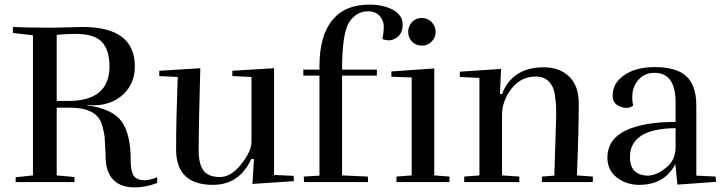

<svg xmlns="http://www.w3.org/2000/svg" viewBox="-20 -790 3128 833"><path d="M276 -352H226V-639Q273 -643 308 -643Q386 -643 420 -610Q455 -575 455 -502Q455 -352 276 -352ZM338 -673 224 -670H173Q100 -670 36 -673V-647L123 -637V-29L48 -21V0H303V-22L226 -29V-323H282Q395 -323 420 -256Q431 -222 434 -194Q436 -170 438 -123Q438 -84 444 -61Q467 23 565 23Q611 23 662 4V-21Q629 -8 607 -8Q586 -8 573 -16Q547 -27 547 -97Q547 -209 507 -264Q467 -318 359 -333V-335Q383 -333 384 -333Q464 -333 515 -381Q565 -428 565 -502Q565 -673 338 -673Z M751 -456Q744 -268 744 -142Q744 12 904 12Q1018 12 1070 -100H1082L1075 8L1255 -4L1254 -27L1169 -31V-494L988 -483V-460L1071 -456V-175Q1071 -134 1027 -78Q983 -22 934 -22Q884 -22 863 -50Q842 -78 842 -135Q842 -248 849 -494L671 -483V-460Z M1296 -462H1366V-28L1298 -24L1299 0H1577L1576 -24L1464 -29V-462H1615V-488H1464Q1464 -564 1472 -620Q1478 -657 1489 -683Q1499 -705 1523 -724Q1546 -741 1577 -741Q1609 -741 1627 -721Q1645 -701 1645 -675Q1645 -650 1639 -621Q1652 -615 1669 -615Q1683 -615 1700 -626Q1727 -644 1727 -684Q1727 -723 1686 -747Q1643 -770 1582 -770Q1477 -770 1422 -703Q1366 -635 1366 -503V-488H1296Z M1811 -592Q1836 -592 1853 -610Q1870 -627 1870 -652Q1870 -675 1853 -694Q1835 -712 1810 -712Q1785 -712 1768 -695Q1751 -676 1751 -652Q1751 -626 1768 -609Q1785 -592 1811 -592ZM1700 -24V0H1930V-24L1864 -29V-493L1678 -480V-457L1766 -454V-29Z M2339 -498Q2203 -498 2158 -382L2149 -383L2154 -491L1975 -479V-456L2060 -452V-29L1994 -24V0H2233V-24L2158 -29V-290Q2158 -352 2199 -405Q2240 -458 2304 -458Q2351 -458 2373 -421Q2383 -405 2387 -381Q2389 -368 2392 -338Q2393 -326 2393 -287Q2393 -270 2385 -28L2331 -24V0H2552V-24L2483 -29Q2491 -226 2491 -342Q2491 -418 2449 -458Q2408 -498 2339 -498Z M2789 -28Q2778 -28 2766 -31Q2713 -43 2713 -108Q2713 -232 2911 -234V-148Q2910 -93 2868 -61Q2827 -28 2789 -28ZM2615 -108Q2615 -52 2656 -20Q2697 12 2753 12Q2863 12 2910 -78L2919 11L3086 -1L3085 -24L3001 -28V-331Q3001 -419 2958 -459Q2915 -499 2820 -499Q2724 -499 2671 -450Q2638 -420 2638 -374Q2638 -340 2670 -328Q2684 -322 2699 -322Q2714 -322 2727 -332Q2723 -349 2723 -368Q2723 -407 2743 -435Q2771 -474 2819 -474Q2911 -474 2911 -347V-261Q2771 -261 2693 -223Q2617 -186 2615 -108Z"/></svg>

Font: Rufina
Style: Regular
Weight: 400
Designer: Martin Sommaruga
Foundry: Martin Sommaruga
Version: Version